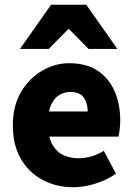

<svg xmlns="http://www.w3.org/2000/svg" viewBox="-20 -776 562 808"><path d="M289 12Q217 12 159 -19Q101 -50 67.5 -108Q34 -166 34 -249Q34 -330 68 -388Q102 -446 156.5 -478Q211 -510 271 -510Q344 -510 391.5 -478Q439 -446 462.5 -391.5Q486 -337 486 -270Q486 -249 483.5 -230Q481 -211 479 -201H159L157 -307H349Q349 -342 332.5 -365.5Q316 -389 275 -389Q252 -389 230 -376.5Q208 -364 194.5 -333.5Q181 -303 182 -249Q184 -193 203 -163Q222 -133 250.5 -121.5Q279 -110 310 -110Q338 -110 364 -117.5Q390 -125 417 -141L468 -45Q429 -18 380.5 -3Q332 12 289 12ZM64 -570 195 -756H343L474 -570H353L271 -653H267L185 -570Z"/></svg>

Font: Source Sans 3 ExtraLight ExtraBold
Style: Regular
Weight: 800
Version: Version 3.052;hotconv 1.1.0;makeotfexe 2.6.0